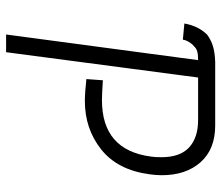

<svg xmlns="http://www.w3.org/2000/svg" viewBox="-68 -656 725 629"><g transform="rotate(90 294.5 -341.5)"><path d="M131 -614Q124 -609 117.5 -598Q111 -587 110 -578L57 -583Q65 -629 94 -658Q112 -671 132.5 -677Q153 -683 183 -684H391Q469 -684 511.5 -636Q554 -588 554 -509Q554 -490 551 -469Q537 -364 469.5 -310.5Q402 -257 311 -257Q284 -257 239 -262L243 -316Q288 -313 308 -313Q472 -313 493 -474Q495 -486 495 -508Q495 -569 463 -598.5Q431 -628 373 -628H234L151 1H93L177 -628Q158 -628 148 -625Q138 -622 131 -614Z"/></g></svg>

Font: Bellota
Style: Italic
Weight: 400
Italic angle: -7.5°
Designer: Kemie Guaida
Foundry: Kemie Guaida
Version: Version 4.001